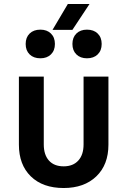

<svg xmlns="http://www.w3.org/2000/svg" viewBox="-20 -935 640 965"><path d="M300 10Q195 10 135 -48.5Q75 -107 75 -208V-550H200V-209Q200 -157 226 -128Q252 -99 300 -99Q347 -99 373.5 -128Q400 -157 400 -209V-550H525V-208Q525 -107 464 -48.5Q403 10 300 10ZM244 -785 321 -915H430L344 -785ZM417 -642Q384 -642 364 -661.5Q344 -681 344 -714Q344 -747 364 -766.5Q384 -786 417 -786Q451 -786 471 -766.5Q491 -747 491 -714Q491 -681 471 -661.5Q451 -642 417 -642ZM183 -642Q149 -642 129 -661.5Q109 -681 109 -714Q109 -747 129 -766.5Q149 -786 183 -786Q216 -786 236 -766.5Q256 -747 256 -714Q256 -681 236 -661.5Q216 -642 183 -642Z"/></svg>

Font: JetBrains Mono NL
Style: Bold
Weight: 700
Monospace: yes
Designer: Philipp Nurullin, Konstantin Bulenkov
Foundry: JetBrains
Version: Version 2.305; ttfautohint (v1.8.4.7-5d5b)